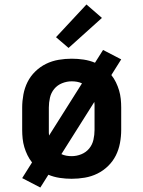

<svg xmlns="http://www.w3.org/2000/svg" viewBox="-20 -790 640 857"><path d="M160 47 79 5 123 -65Q111 -80 102.5 -97.5Q94 -115 88.5 -133.5Q83 -152 81 -171.5Q79 -191 79 -210V-310Q79 -339 84.5 -368.5Q90 -398 103 -424Q116 -450 137.5 -471Q159 -492 185.5 -505Q212 -518 241.5 -523Q271 -528 300 -528Q327 -528 353.5 -524Q380 -520 404 -510L440 -567L521 -525L477 -455Q489 -440 497.5 -422.5Q506 -405 511.5 -386.5Q517 -368 519 -348.5Q521 -329 521 -310V-210Q521 -181 515.5 -151.5Q510 -122 497 -96Q484 -70 462.5 -49Q441 -28 414.5 -15Q388 -2 358.5 3Q329 8 300 8Q273 8 246.5 4Q220 0 196 -10ZM199 -185 346 -418Q335 -423 323.5 -425Q312 -427 300 -427Q278 -427 257 -418.5Q236 -410 222 -393Q208 -376 203 -354Q198 -332 198 -310V-210Q198 -204 198 -197.5Q198 -191 199 -185ZM300 -93Q322 -93 343 -101.5Q364 -110 378 -127Q392 -144 397 -166Q402 -188 402 -210V-310Q402 -316 402 -322.5Q402 -329 401 -335L254 -102Q265 -97 276.5 -95Q288 -93 300 -93ZM286 -576 230 -624 366 -770 435 -710Z"/></svg>

Font: Iosevka Etoile
Style: Bold
Weight: 700
Designer: Belleve Invis
Foundry: Belleve Invis
Version: Version 28.1.0; ttfautohint (v1.8.4)